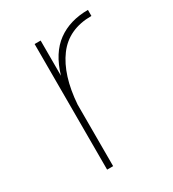

<svg xmlns="http://www.w3.org/2000/svg" viewBox="-133 -586 597 662"><g transform="rotate(-30 166.0 -255.0)"><path d="M100 0V-500H124V-360Q147 -438 196.5 -474Q246 -510 318 -510V-486Q227 -486 179.5 -422Q132 -358 124 -245V0Z"/></g></svg>

Font: Haskoy Thin
Style: Regular
Weight: 100
Designer: Ertekin Erdin
Foundry: Ertekin Erdin
Version: Version 2.000; ttfautohint (v1.8.4.7-5d5b)